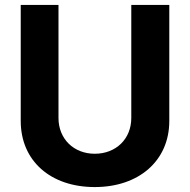

<svg xmlns="http://www.w3.org/2000/svg" viewBox="-20 -748 769 778"><path d="M512 -728V-270C512 -185 450 -125 364 -125C279 -125 217 -185 217 -270V-728H64V-258C64 -96 185 10 364 10C542 10 666 -96 666 -258V-728Z"/></svg>

Font: Wafeq
Style: Bold
Weight: 700
Designer: Rasmus Andersson & Azza Alameddine
Foundry: Google & TypeTogether
Version: Version 3.000;FEAKit 1.0